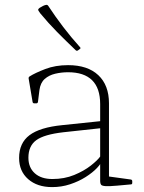

<svg xmlns="http://www.w3.org/2000/svg" viewBox="-20 -758 588 784"><path d="M193 6Q132 6 95 -26.5Q58 -59 58 -113Q58 -174 100.5 -206Q143 -238 234 -247L397 -264L396 -235L239 -218Q160 -209 128 -185.5Q96 -162 96 -114Q96 -74 122 -50.5Q148 -27 194 -27Q243 -27 283 -43.5Q323 -60 351 -82Q379 -104 390 -120L398 -106Q394 -91 376 -72Q358 -53 329.5 -35Q301 -17 266 -5.5Q231 6 193 6ZM389 -333Q389 -398 356 -430.5Q323 -463 258 -463Q231 -463 205.5 -457Q180 -451 162.5 -435.5Q145 -420 141 -390L135 -342Q134 -336 128 -336H120Q114 -336 113 -342Q109 -366 105 -389.5Q101 -413 97 -437Q96 -443 101 -446Q123 -460 164.5 -476Q206 -492 258 -492Q338 -492 381.5 -451Q425 -410 425 -336V-162H389ZM425 -162V-14L405 -40L514 -25Q520 -24 520 -18V-11Q520 -5 514 -5L459 0Q426 3 411 2Q396 1 392.5 -4Q389 -9 389 -18V-95V-100V-162ZM298 -552Q293 -549 289 -553Q249 -591 213 -627.5Q177 -664 144 -704Q139 -711 137 -714.5Q135 -718 136.5 -720.5Q138 -723 142 -726Q148 -730 155 -733.5Q162 -737 168 -738Q174 -739 177 -734Q206 -690 238 -648Q270 -606 307 -565Q311 -561 306 -558Z"/></svg>

Font: Hahmlet Thin
Style: Regular
Weight: 250
Version: Version 1.002